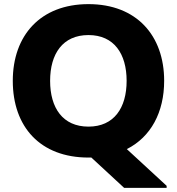

<svg xmlns="http://www.w3.org/2000/svg" viewBox="-20 -752 858 931"><path d="M595 -29C712 -88 776 -208 776 -360C776 -580 642 -732 409 -732C176 -732 42 -580 42 -360C42 -137 175 12 409 12H423L582 159H788V149ZM223 -360C223 -491 284 -582 409 -582C533 -582 594 -491 594 -360C594 -229 533 -138 409 -138C284 -138 223 -229 223 -360Z"/></svg>

Font: Kufam Arabic Latin Roman Bold
Style: Regular
Weight: 700
Designer: Wael Morcos & Artur Schmal
Version: Version 1.200;PS 001.200;hotconv 1.0.88;makeotf.lib2.5.64775